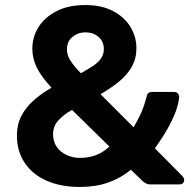

<svg xmlns="http://www.w3.org/2000/svg" viewBox="-20 -730 770 760"><path d="M296 10Q221 10 165 -14.5Q109 -39 78 -85Q47 -131 47 -193Q47 -237 64.5 -271Q82 -305 113 -332.5Q144 -360 184 -383Q143 -427 125.5 -463Q108 -499 108 -537Q108 -583 132 -622Q156 -661 203 -685.5Q250 -710 318 -710Q382 -710 427 -686.5Q472 -663 496 -624Q520 -585 520 -539Q520 -498 501.5 -465.5Q483 -433 451 -407Q419 -381 378 -357L509 -226Q519 -243 534 -273Q549 -303 561 -350Q564 -366 582 -366H669Q678 -366 683.5 -360.5Q689 -355 689 -346Q688 -327 680 -301.5Q672 -276 658 -248Q644 -220 627 -193Q610 -166 593 -143L702 -33Q709 -25 709 -18Q709 -10 704 -5Q699 0 690 0H575Q565 0 559 -3.5Q553 -7 548 -10L498 -58Q458 -25 408.5 -7.5Q359 10 296 10ZM296 -105Q329 -105 358.5 -115.5Q388 -126 413 -150L265 -295Q234 -278 212 -254.5Q190 -231 190 -198Q190 -169 205 -148Q220 -127 244.5 -116Q269 -105 296 -105ZM300 -440Q325 -454 346 -467.5Q367 -481 379 -497.5Q391 -514 391 -535Q391 -566 370 -584Q349 -602 318 -602Q289 -602 267 -584Q245 -566 245 -535Q245 -521 250 -507.5Q255 -494 267 -478Q279 -462 300 -440Z"/></svg>

Font: Rubik SemiBold
Style: Regular
Weight: 600
Designer: Hubert and Fischer
Foundry: Hubert and Fischer
Version: Version 2.300;gftools[0.9.30]